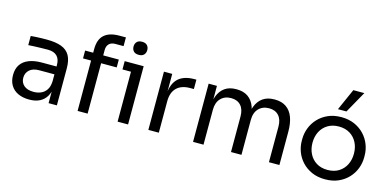

<svg xmlns="http://www.w3.org/2000/svg" viewBox="-76 -1246 3443 1701"><g transform="rotate(15 1646.0 -396.0)"><path d="M491 0H415V-160H399V-345Q399 -400 370.5 -428Q342 -456 287 -456Q256 -456 223 -455Q190 -454 160 -453Q130 -452 108 -450V-534Q130 -536 154.5 -537.5Q179 -539 205 -539.5Q231 -540 255 -540Q337 -540 389 -520.5Q441 -501 466 -457Q491 -413 491 -338ZM240 14Q180 14 136.5 -6.5Q93 -27 69.5 -66Q46 -105 46 -160Q46 -217 71.5 -255Q97 -293 146 -312.5Q195 -332 264 -332H409V-260H260Q202 -260 171 -232Q140 -204 140 -160Q140 -116 171 -89Q202 -62 260 -62Q294 -62 325 -74.5Q356 -87 376.5 -116.5Q397 -146 399 -198L425 -160Q420 -103 397.5 -64.5Q375 -26 335.5 -6Q296 14 240 14Z M773 0H681V-567Q681 -656 728 -698Q775 -740 866 -740H926V-660H850Q813 -660 793 -639.5Q773 -619 773 -583ZM916 -462H607V-534H916ZM1144 0H1048V-534H1144ZM1144 -458H970V-534H1144ZM1075 -620Q1043 -620 1027.5 -637Q1012 -654 1012 -680Q1012 -706 1027.5 -723Q1043 -740 1075 -740Q1107 -740 1122.5 -723Q1138 -706 1138 -680Q1138 -654 1122.5 -637Q1107 -620 1075 -620Z M1426 0H1330V-534H1406V-314H1402Q1402 -431 1453.5 -485.5Q1505 -540 1608 -540H1626V-454H1592Q1512 -454 1469 -411.5Q1426 -369 1426 -289Z M1836 0H1740V-534H1816V-305H1804Q1804 -383 1824.5 -437.5Q1845 -492 1886 -521Q1927 -550 1990 -550H1994Q2057 -550 2098.5 -521Q2140 -492 2160 -437.5Q2180 -383 2180 -305H2152Q2152 -383 2173 -437.5Q2194 -492 2235.5 -521Q2277 -550 2340 -550H2344Q2407 -550 2449 -521Q2491 -492 2511.5 -437.5Q2532 -383 2532 -305V0H2436V-326Q2436 -391 2404 -426.5Q2372 -462 2315 -462Q2256 -462 2220 -424.5Q2184 -387 2184 -320V0H2088V-326Q2088 -391 2056 -426.5Q2024 -462 1967 -462Q1908 -462 1872 -424.5Q1836 -387 1836 -320Z M2954 18Q2884 18 2831 -6Q2778 -30 2741.5 -69.5Q2705 -109 2686.5 -158Q2668 -207 2668 -258V-276Q2668 -327 2687 -376.5Q2706 -426 2743 -465.5Q2780 -505 2833 -528.5Q2886 -552 2954 -552Q3022 -552 3075 -528.5Q3128 -505 3165 -465.5Q3202 -426 3221 -376.5Q3240 -327 3240 -276V-258Q3240 -207 3221.5 -158Q3203 -109 3166.5 -69.5Q3130 -30 3077 -6Q3024 18 2954 18ZM2954 -68Q3014 -68 3056.5 -94.5Q3099 -121 3121.5 -166Q3144 -211 3144 -267Q3144 -324 3121 -369Q3098 -414 3055.5 -440Q3013 -466 2954 -466Q2896 -466 2853 -440Q2810 -414 2787 -369Q2764 -324 2764 -267Q2764 -211 2786.5 -166Q2809 -121 2851.5 -94.5Q2894 -68 2954 -68ZM2983 -612H2905L2993 -810H3094Z"/></g></svg>

Font: Sora Variable
Style: Regular
Weight: 400
Designer: Jonathan Barnbrook, Julián Moncada
Foundry: Barnbrook Fonts
Version: Version 2.000